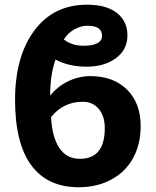

<svg xmlns="http://www.w3.org/2000/svg" viewBox="-20 -785 662 815"><path d="M351.1 -675.8Q322.8 -675.8 294.9 -659.9Q267.1 -644 251 -617.2Q286.6 -590.8 333 -590.8Q413.1 -590.8 413.1 -633.3Q413.1 -675.8 351.1 -675.8ZM318.8 -110.8Q424.8 -110.8 424.8 -241.2Q424.8 -292 399.4 -322.5Q374 -353 331.1 -353Q249 -353 196.8 -288.1Q200.7 -204.6 231.4 -157.7Q262.2 -110.8 318.8 -110.8ZM363.8 -461.9Q461.4 -461.9 519.3 -404.5Q577.1 -347.2 577.1 -250Q577.1 -172.4 544.7 -113.5Q512.2 -54.7 451.9 -22.5Q391.6 9.8 314 9.8Q181.6 9.8 112.8 -83.5Q43.9 -176.8 43.9 -360.8Q43.9 -544.9 125.5 -655Q207 -765.1 350.1 -765.1Q431.6 -765.1 476.3 -730Q521 -694.8 521 -634.8Q521 -574.7 472.4 -538.3Q423.8 -502 347.7 -502Q271.5 -502 215.8 -532.2Q192.9 -469.2 192.9 -378.9Q222.7 -417 268.3 -439.5Q314 -461.9 363.8 -461.9Z"/></svg>

Font: NotoSans-Bold
Style: Bold
Weight: 700
Designer: Monotype Design team
Foundry: Monotype Imaging Inc.
Version: Version 1.04